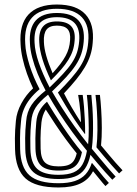

<svg xmlns="http://www.w3.org/2000/svg" viewBox="-20 -829 614 858"><path d="M241.5 8.8Q139 8.8 94.2 -31.5Q49.5 -71.8 47.2 -162Q46.5 -190.8 46.6 -210.4Q46.8 -230 47.8 -247.9Q48.8 -265.8 51 -289.2Q54.5 -328.2 75.6 -367.1Q96.8 -406 127.8 -434.2Q112.8 -465.2 100.6 -499.6Q88.5 -534 80.9 -568Q73.2 -602 72 -632Q65.8 -719.5 107.2 -764.1Q148.8 -808.8 234 -808.8Q321.5 -808.8 362 -764.8Q402.5 -720.8 394.2 -637.5Q392 -608 383.4 -581.5Q374.8 -555 359.1 -528.5Q343.5 -502 320.4 -473.5Q297.2 -445 266 -411.8Q280.2 -383.2 300.9 -348.2Q321.5 -313.2 340.5 -283.8L341.8 -284.5Q341.5 -304 339.5 -326.1Q337.5 -348.2 334.8 -369.1Q332 -390 329.2 -404.8H349.5Q353 -379.8 355.4 -351.9Q357.8 -324 359.1 -293.9Q360.5 -263.8 360.5 -231L359 -230.5Q336 -260.8 314.2 -293.1Q292.5 -325.5 273.4 -357Q254.2 -388.5 238.8 -415.5Q273.5 -450.8 298.2 -479Q323 -507.2 338.9 -532.6Q354.8 -558 363.2 -583.8Q371.8 -609.5 374.2 -639.8Q381.5 -714 345.9 -751.9Q310.2 -789.8 234 -789.8Q158.8 -789.8 123 -750.4Q87.2 -711 92.8 -633.8Q93.5 -613.5 98.6 -588.6Q103.8 -563.8 112.2 -536.8Q120.8 -509.8 132.2 -482.5Q143.8 -455.2 157 -430.5Q131.2 -409 113.6 -386.4Q96 -363.8 86 -339.2Q76 -314.8 74 -287.8Q71.8 -264.8 70.6 -247.4Q69.5 -230 69.5 -210.8Q69.5 -191.5 70 -162.5Q72 -80.8 111.8 -45.5Q151.5 -10.2 241.5 -10.2Q285.2 -10.2 314.6 -20.1Q344 -30 362.1 -49.9Q380.2 -69.8 389.8 -99.8L391.8 -100.2Q403.8 -86 417 -69.8Q430.2 -53.5 442.9 -38.2Q455.5 -23 466.5 -11.5L451.2 2.5Q439.2 -10.5 425.1 -28.2Q411 -46 396.5 -63.2L395 -62.8Q376.8 -26.8 339.2 -9Q301.8 8.8 241.5 8.8ZM241.5 -29Q163.2 -29 128.9 -60Q94.5 -91 93 -163Q92.2 -192 92.4 -211.1Q92.5 -230.2 93.5 -247.1Q94.5 -264 96.8 -286.5Q99.8 -328.8 121.1 -360.4Q142.5 -392 183.8 -424.5Q163.8 -461.5 148.2 -499.5Q132.8 -537.5 123.8 -572.5Q114.8 -607.5 113.8 -635.8Q109.2 -703 139.4 -737Q169.5 -771 234 -771Q299.5 -771 329.8 -738.6Q360 -706.2 354 -642.5Q351.5 -612.5 343 -587.4Q334.5 -562.2 318.1 -537.5Q301.8 -512.8 275.9 -484.6Q250 -456.5 212.5 -420.2Q233 -384.8 258.5 -344.8Q284 -304.8 313.4 -263.8Q342.8 -222.8 373.8 -184.2Q377 -215.5 376.6 -256.1Q376.2 -296.8 373.9 -336.5Q371.5 -376.2 368.2 -404.8H388.2Q391 -379.2 393 -348.4Q395 -317.5 395.6 -285Q396.2 -252.5 395 -221.6Q393.8 -190.8 390.2 -164.5Q406 -145.5 424.5 -123.2Q443 -101 461.8 -79.1Q480.5 -57.2 496.8 -39.8L481.8 -25.8Q466.8 -41.2 449.9 -60.2Q433 -79.2 416.1 -99.2Q399.2 -119.2 384.2 -137.2Q376 -98.8 359.5 -74.9Q343 -51 314.5 -40Q286 -29 241.5 -29ZM241.5 -47.8Q283.8 -47.8 309.1 -58.8Q334.5 -69.8 348.1 -93.5Q361.8 -117.2 368.5 -155.2Q335 -195.2 303.8 -238Q272.5 -280.8 244.9 -323.5Q217.2 -366.2 194.8 -406Q155.8 -374.5 139 -347.9Q122.2 -321.2 119.5 -285Q117.5 -263.2 116.5 -246.8Q115.5 -230.2 115.4 -211.4Q115.2 -192.5 115.8 -163.8Q117.2 -101 146.2 -74.4Q175.2 -47.8 241.5 -47.8ZM241.5 -66.8Q186.8 -66.8 163.4 -89Q140 -111.2 138.5 -164.2Q138 -192.8 138.1 -211.1Q138.2 -229.5 139.4 -245.9Q140.5 -262.2 142.2 -283.8Q144.8 -312.8 156.8 -334.4Q168.8 -356 190 -374.5Q204.2 -350.8 222.6 -321.8Q241 -292.8 261.8 -262.1Q282.5 -231.5 304 -202.4Q325.5 -173.2 346.2 -149Q340.2 -119 328.6 -100.9Q317 -82.8 296.1 -74.8Q275.2 -66.8 241.5 -66.8ZM241.5 -85.5Q267.5 -85.5 283.5 -91Q299.5 -96.5 308.6 -109.2Q317.8 -122 322.8 -143.8Q298.5 -173.5 274.2 -206.5Q250 -239.5 227.4 -273.4Q204.8 -307.2 184.5 -339.5Q176.2 -326.2 171.5 -311.8Q166.8 -297.2 165.2 -282.2Q163.2 -261 162.2 -245.1Q161.2 -229.2 161.1 -211.1Q161 -193 161.5 -164.8Q162.5 -121.2 180.5 -103.4Q198.5 -85.5 241.5 -85.5ZM201.8 -438.2Q237.2 -472.5 261.6 -498.8Q286 -525 301.1 -547.9Q316.2 -570.8 323.9 -593.9Q331.5 -617 333.8 -644.8Q338.5 -698.8 313.8 -725.5Q289 -752.2 234 -752.2Q180.2 -752.2 155.5 -723.6Q130.8 -695 134.5 -637.5Q136.2 -598.5 153.5 -548.1Q170.8 -497.8 201.8 -438.2ZM207.5 -469.8Q182.8 -521.5 169.8 -564.1Q156.8 -606.8 155.5 -639.8Q152.5 -687.2 171.9 -710.2Q191.2 -733.2 234 -733.2Q278.2 -733.2 297.9 -712.1Q317.5 -691 313.5 -647.5Q311.8 -623.5 304.9 -602.6Q298 -581.8 285.4 -561.4Q272.8 -541 253.5 -518.8Q234.2 -496.5 207.5 -469.8ZM215 -501.8Q235.2 -524.2 249.5 -543Q263.8 -561.8 273 -578.8Q282.2 -595.8 287.1 -613Q292 -630.2 293.2 -649.8Q296 -683.2 281.9 -698.9Q267.8 -714.5 234 -714.5Q202 -714.5 188.1 -696.9Q174.2 -679.2 176.2 -641.5Q177 -614.2 186.9 -579.2Q196.8 -544.2 215 -501.8ZM512.2 -54Q496.8 -70.2 479 -90.5Q461.2 -110.8 443.6 -131.8Q426 -152.8 411 -170.8Q415.2 -205.2 415.5 -247.6Q415.8 -290 413.2 -331.6Q410.8 -373.2 406.8 -404.8H426.5Q429.8 -377.8 432.2 -338.8Q434.8 -299.8 435 -257.5Q435.2 -215.2 431.5 -179Q446 -161.8 462.6 -141.8Q479.2 -121.8 496.1 -102.5Q513 -83.2 527.5 -68Z"/></svg>

Font: Big Shoulders Inline Text Thin
Style: Bold
Weight: 700
Version: Version 2.002